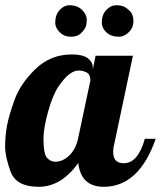

<svg xmlns="http://www.w3.org/2000/svg" viewBox="-33 -715 621 741"><path d="M426.8 -573.2Q395 -573.2 377.4 -590.3Q359.9 -607.4 359.9 -627Q359.9 -659.2 377.7 -677Q395.5 -694.8 414.1 -694.8Q432.6 -694.8 444.1 -689.9Q455.6 -685.1 468.8 -671.9Q481.9 -658.7 481.9 -633.3Q481.9 -607.9 463.9 -590.6Q445.8 -573.2 426.8 -573.2ZM180.2 -627Q180.2 -658.7 197.5 -676.8Q214.8 -694.8 234.4 -694.8Q265.6 -694.8 283.7 -676.8Q301.8 -658.7 301.8 -639.6Q301.8 -620.6 296.9 -609.6Q292 -598.6 278.8 -585.9Q265.6 -573.2 240.2 -573.2Q214.8 -573.2 197.5 -590.6Q180.2 -607.9 180.2 -627ZM134.8 -180.2Q134.8 -119.6 148.9 -105.2Q163.1 -90.8 179.7 -90.8Q209 -90.8 233.9 -114.5Q258.8 -138.2 268.1 -179.2L315.9 -404.8Q315.9 -427.7 301.5 -435.3Q287.1 -442.9 270.5 -442.9Q253.9 -442.9 235.1 -429.2Q216.3 -415.5 193.6 -382.6Q170.9 -349.6 152.8 -284.9Q134.8 -220.2 134.8 -180.2ZM244.1 -504.9Q286.6 -504.9 305.9 -490.2Q325.2 -475.6 325.2 -454.1V-446.8L335.9 -500H480L408.2 -160.2Q403.8 -145 403.8 -127.9Q403.8 -85 444.8 -85Q499.5 -85 525.9 -179.2H567.9Q503.4 5.9 367.2 5.9Q279.8 5.9 269 -85.9Q203.6 5.9 116.2 5.9Q29.3 5.9 8.1 -52.2Q-13.2 -110.4 -13.2 -149.4Q-13.2 -188.5 -6.3 -227.8Q0.5 -267.1 23.2 -329.8Q45.9 -392.6 104 -448.7Q162.1 -504.9 244.1 -504.9Z"/></svg>

Font: Lobster-Regular
Style: Regular
Weight: 400
Designer: Pablo Impallari
Foundry: Pablo Impallari
Version: Version 1.007; ttfautohint (v1.1) -l 8 -r 50 -G 50 -x 14 -D 